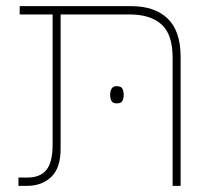

<svg xmlns="http://www.w3.org/2000/svg" viewBox="-20 -604 692 624"><path d="M541 0V-416Q541 -493 504.5 -525Q468 -557 402 -557H44V-584H407Q483 -584 525 -543.5Q567 -503 567 -419V0ZM40 0V-27H69Q111 -27 131 -52Q151 -77 151 -134V-572H177V-120Q177 -58 146.5 -29Q116 0 69 0ZM338 -296Q338 -307 342.5 -315.5Q347 -324 359 -324Q374 -324 378 -315.5Q382 -307 382 -296Q382 -285 378 -276.5Q374 -268 359 -268Q346 -268 342 -276.5Q338 -285 338 -296Z"/></svg>

Font: Noto Sans Hebrew Thin
Style: Regular
Weight: 250
Designer: Monotype Design Team
Foundry: Monotype Imaging Inc.
Version: Version 2.003